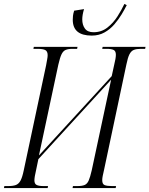

<svg xmlns="http://www.w3.org/2000/svg" viewBox="-46 -951 756 971"><path d="M418 -771Q322 -771 322 -851Q322 -859 323 -870Q324 -881 329 -897L379 -905Q370 -875 370 -853Q370 -825 383.5 -806.5Q397 -788 427 -788Q467 -788 497 -811.5Q527 -835 548 -868Q569 -901 583 -931L595 -925Q585 -905 569.5 -879Q554 -853 532.5 -828Q511 -803 482.5 -787Q454 -771 418 -771ZM-26 0 -24 -10H-4Q20 -10 34.5 -15.5Q49 -21 58 -38Q67 -55 74 -89L187 -620Q190 -638 192.5 -650.5Q195 -663 195 -672Q195 -691 183.5 -697.5Q172 -704 143 -704H123L125 -714H346L344 -704H322Q299 -704 286 -698.5Q273 -693 265 -676Q257 -659 249 -624L151 -165L519 -566L531 -621Q540 -657 540 -674Q540 -693 528.5 -698.5Q517 -704 494 -704H471L473 -714H690L688 -704H667Q644 -704 630.5 -698.5Q617 -693 608.5 -676Q600 -659 593 -624L480 -91Q476 -74 473.5 -61.5Q471 -49 471 -40Q471 -20 483 -15Q495 -10 520 -10H541L539 0H321L323 -10H346Q369 -10 382 -15.5Q395 -21 402.5 -38Q410 -55 418 -90L516 -548L148 -146L137 -93Q128 -55 128 -39Q128 -21 139.5 -15.5Q151 -10 174 -10H197L195 0Z"/></svg>

Font: Noto Serif Display ExtraCondensed Light
Style: Italic
Weight: 300
Width: 2
Italic angle: -12°
Designer: Monotype Design Team
Foundry: Monotype Imaging Inc.
Version: Version 2.009